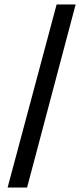

<svg xmlns="http://www.w3.org/2000/svg" viewBox="-20 -770 373 858"><path d="M233 -750H318L101 68H14Z"/></svg>

Font: Bellota
Style: Bold
Weight: 700
Designer: Kemie Guaida
Foundry: Kemie Guaida
Version: Version 4.001